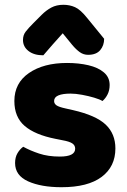

<svg xmlns="http://www.w3.org/2000/svg" viewBox="-20 -765 532 802"><path d="M462 -145Q462 -69 404.5 -26Q347 17 237 17Q152 17 97.5 -7.5Q43 -32 43 -84Q43 -108 53 -125Q63 -142 77 -152Q106 -136 143.5 -123.5Q181 -111 230 -111Q294 -111 294 -144Q294 -158 282 -166Q270 -174 242 -179L212 -185Q126 -202 83 -239Q40 -276 40 -343Q40 -418 101 -460Q162 -502 260 -502Q309 -502 349.5 -492.5Q390 -483 414 -462.5Q438 -442 438 -410Q438 -388 429.5 -371Q421 -354 408 -343Q397 -350 373.5 -357Q350 -364 323 -369Q296 -374 275 -374Q242 -374 224 -366.5Q206 -359 206 -343Q206 -332 216 -325Q226 -318 254 -312L285 -305Q381 -283 421.5 -244.5Q462 -206 462 -145ZM282 -577 242 -626Q216 -597 199.5 -578.5Q183 -560 161 -534Q122 -534 99 -552Q76 -570 76 -598Q76 -618 87 -632.5Q98 -647 120 -669L154 -703Q173 -722 194.5 -733.5Q216 -745 245 -745Q271 -745 293.5 -735Q316 -725 344 -690L415 -603Q415 -575 398.5 -555.5Q382 -536 348 -536Q329 -536 313.5 -547Q298 -558 282 -577Z"/></svg>

Font: Baloo Bhaijaan 2 ExtraBold
Style: Regular
Weight: 800
Designer: Sanskriti Dholi, Noopur Datye and Ek Type
Foundry: Ek Type
Version: Version 1.701